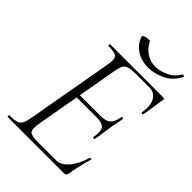

<svg xmlns="http://www.w3.org/2000/svg" viewBox="-229 -874 969 969"><g transform="rotate(45 255.0 -390.0)"><path d="M15 0Q13 0 13 -6Q13 -12 15 -12Q48 -12 65 -17Q82 -22 90 -37Q98 -52 103 -81L185 -544Q193 -587 181.5 -600Q170 -613 122 -613Q119 -613 119 -619Q119 -625 122 -625H503Q511 -625 509 -616Q506 -598 502.5 -575Q499 -552 496 -530Q493 -508 490 -494Q489 -490 483 -491Q477 -492 478 -495Q487 -547 470.5 -579Q454 -611 416 -611H317Q286 -611 269 -606Q252 -601 244.5 -586.5Q237 -572 232 -543L151 -85Q144 -43 155 -30.5Q166 -18 213 -18H344Q377 -18 407.5 -54Q438 -90 454 -147Q455 -150 461 -149Q467 -148 465 -145Q457 -119 448.5 -82.5Q440 -46 435 -15Q432 0 419 0ZM405 -234Q404 -230 398 -230.5Q392 -231 393 -235Q401 -280 389 -298Q377 -316 336 -316H171L174 -335H343Q381 -335 398 -350.5Q415 -366 421 -404Q422 -408 428 -407.5Q434 -407 433 -402Q429 -374 425 -358.5Q421 -343 419 -325Q415 -303 412.5 -281.5Q410 -260 405 -234ZM340 -677Q311 -677 284.5 -686Q258 -695 237.5 -714.5Q217 -734 206 -764Q205 -769 211 -772.5Q217 -776 226.5 -778Q236 -780 244 -780Q252 -780 253 -777Q270 -743 299 -724.5Q328 -706 362 -706Q395 -706 430.5 -722.5Q466 -739 487 -774Q489 -779 495.5 -776Q502 -773 500 -770Q475 -721 430 -699Q385 -677 340 -677Z"/></g></svg>

Font: Cormorant Garamond Light
Style: Italic
Weight: 300
Italic angle: -10°
Designer: Christian Thalmann (Catharsis Fonts)
Foundry: Catharsis Fonts
Version: Version 4.001